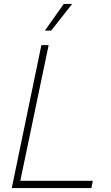

<svg xmlns="http://www.w3.org/2000/svg" viewBox="-20 -959 568 979"><path d="M40 0 191 -729H228L81 -25L71 -37H453L446 0ZM209 -803 305 -939H348L241 -803Z"/></svg>

Font: Mona Sans
Style: Italic
Weight: 200
Italic angle: -11.6951°
Designer: Deni Anggara
Foundry: GitHub
Version: Version 2.000